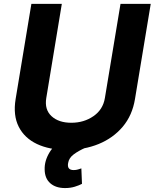

<svg xmlns="http://www.w3.org/2000/svg" viewBox="-20 -747 781 970"><path d="M588.8 -727.3H741.5L661.9 -246.4Q648.4 -164.1 600 -106.7Q551.5 -49.4 478.5 -19.5Q405.5 10.3 317.8 10.3Q229.8 10.3 166.7 -19.5Q103.7 -49.4 74.6 -106.7Q45.5 -164.1 58.9 -246.4L138.5 -727.3H292.3L213.8 -251.8Q204.2 -193.5 240.2 -160.2Q276.3 -126.8 340.2 -126.8Q404.1 -126.8 452.2 -160.2Q500.4 -193.5 509.9 -251.8ZM308.6 203.1Q261.7 203.1 234 178.8Q206.3 154.5 205.6 109.4Q204.2 66.1 230.3 22.7Q256.4 -20.6 306.8 -41.5L411.9 -0.7Q376.4 14.9 352.3 33Q328.1 51.1 324.2 76.7Q317.5 112.2 352.3 112.2Q364.3 112.2 373.9 109.2Q383.5 106.2 391 103.7L394.2 181.8Q380 189.3 358 196.2Q335.9 203.1 308.6 203.1Z"/></svg>

Font: Inter UI
Style: Bold Italic
Weight: 700
Italic angle: 9.39999°
Designer: Rasmus Andersson
Foundry: rsms
Version: 3.2;8d6f07862